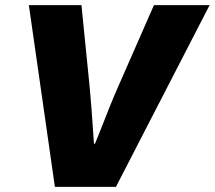

<svg xmlns="http://www.w3.org/2000/svg" viewBox="-20 -732 841 752"><path d="M93 -712H299L331 -393Q338 -322 348 -169H352L371 -216Q391 -267 407.5 -308.5Q424 -350 443 -393L583 -712H801L434 0H195Z"/></svg>

Font: Nebula Sans Black
Style: Regular
Weight: 900
Italic angle: -9°
Designer: Paul D. Hunt for Adobe (as Source Sans)
Foundry: Nebula Entertainment & Broadcasting LLC
Version: Version 1.010